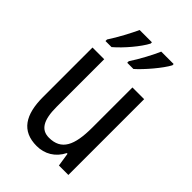

<svg xmlns="http://www.w3.org/2000/svg" viewBox="-229 -859 962 962"><g transform="rotate(45 252.5 -378.0)"><path d="M414 -757V-766H326C312 -732 274 -660 245 -617V-606H289C329 -641 392 -715 414 -757ZM260 -757V-766H173C156 -729 121 -662 91 -617V-606H134C181 -646 238 -714 260 -757ZM434 -537H351V-253C351 -126 321 -63 233 -63C177 -63 151 -106 151 -199V-537H68V-186C68 -62 112 10 219 10C275 10 324 -18 351 -72H356L367 0H434Z"/></g></svg>

Font: Noto Sans Telugu Condensed
Style: Regular
Weight: 400
Width: 3
Designer: Jelle Bosma - Monotype Design Team
Foundry: Monotype Imaging Inc.
Version: Version 2.005